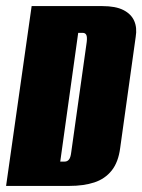

<svg xmlns="http://www.w3.org/2000/svg" viewBox="-30 -611 468 631"><path d="M-10 0 74 -591H306Q350 -591 375.5 -578Q401 -565 411 -542.5Q421 -520 416 -490L365 -125Q359 -78 337 -50.5Q315 -23 280 -11.5Q245 0 198 0ZM168 -80H183Q191 -80 196.5 -86.5Q202 -93 204 -110L255 -473Q257 -490 253.5 -496.5Q250 -503 242 -503H227Z"/></svg>

Font: Alumni Sans Black
Style: Italic
Weight: 900
Italic angle: -8°
Version: Version 1.016